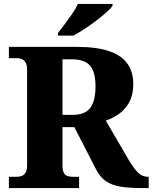

<svg xmlns="http://www.w3.org/2000/svg" viewBox="-20 -951 772 971"><path d="M25 0V-57H65Q78 -57 89.5 -61Q101 -65 109 -77.5Q117 -90 117 -115V-599Q117 -624 108.5 -636.5Q100 -649 88 -653Q76 -657 65 -657H25V-714H366Q470 -714 533 -692Q596 -670 625 -628Q654 -586 654 -527Q654 -472 634 -435Q614 -398 582.5 -375.5Q551 -353 515 -341L631 -142Q658 -97 679 -77Q700 -57 727 -57H732V0H692Q633 0 590 -7Q547 -14 517.5 -33.5Q488 -53 468 -90L356 -308H296V-115Q296 -90 302.5 -77.5Q309 -65 321 -61Q333 -57 346 -57H380V0ZM346 -370Q411 -370 437 -406Q463 -442 463 -514Q463 -564 450.5 -594Q438 -624 412 -637.5Q386 -651 344 -651H296V-370ZM273 -784Q288 -803 307.5 -829Q327 -855 345.5 -882Q364 -909 374 -931H549V-921Q540 -908 517.5 -888Q495 -868 466 -846Q437 -824 407 -804.5Q377 -785 352 -771H273Z"/></svg>

Font: Noto Serif Tibetan ExtraBold
Style: Regular
Weight: 800
Version: Version 2.103